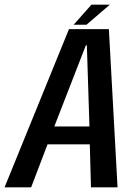

<svg xmlns="http://www.w3.org/2000/svg" viewBox="-48 -800 598 820"><path d="M-28.5 0 246.5 -675.5H417L454 0H340.5L335.5 -183.5H155L85 0ZM184 -260H334L323 -606H318.5ZM266.5 -694.5 342.5 -780H421L321.5 -694.5Z"/></svg>

Font: Anybody Medium
Style: Italic
Weight: 500
Italic angle: -10°
Designer: Tyler Finck
Foundry: Etcetera Type Company
Version: Version 1.010; ttfautohint (v1.8.3) -l 8 -r 50 -G 200 -x 14 